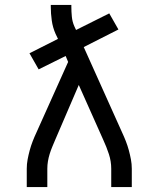

<svg xmlns="http://www.w3.org/2000/svg" viewBox="-20 -755 640 775"><path d="M88 0V-74Q88 -93 91.5 -111.5Q95 -130 100 -148.5Q105 -167 112 -185Q119 -203 127 -220L255 -505L245 -529L136 -475L99 -540L214 -598L204 -619Q193 -644 189 -672Q185 -700 185 -728V-735H268V-728Q268 -708 270 -687.5Q272 -667 280 -649L287 -634L421 -701L458 -636L318 -565L473 -220Q481 -203 488 -185Q495 -167 500 -148.5Q505 -130 508.5 -111.5Q512 -93 512 -74V0H429V-74Q429 -104 419.5 -133Q410 -162 397 -190L298 -412L203 -191Q197 -177 191 -162.5Q185 -148 180.5 -133.5Q176 -119 173.5 -104Q171 -89 171 -74V0Z"/></svg>

Font: Iosevka Curly Extended
Style: Regular
Weight: 400
Width: 7
Monospace: yes
Designer: Belleve Invis
Foundry: Belleve Invis
Version: Version 11.1.0; ttfautohint (v1.8.3)